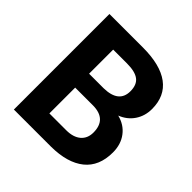

<svg xmlns="http://www.w3.org/2000/svg" viewBox="-186 -861 1010 1010"><g transform="rotate(45 319.0 -355.5)"><path d="M63.5 0V-710.9H312.5Q441.9 -710.9 508.8 -661.4Q575.7 -611.8 575.7 -516.1Q575.7 -463.9 548.8 -424.1Q522 -384.3 474.1 -365.7Q528.8 -352.1 560.3 -310.5Q591.8 -269 591.8 -209Q591.8 -106.4 526.4 -53.7Q460.9 -1 339.8 0ZM210 -309.6V-117.7H335.4Q387.2 -117.7 416.3 -142.3Q445.3 -167 445.3 -210.4Q445.3 -308.1 344.2 -309.6ZM210 -413.1H318.4Q429.2 -415 429.2 -501.5Q429.2 -549.8 401.1 -571Q373 -592.3 312.5 -592.3H210Z"/></g></svg>

Font: Shabnam FD
Style: Bold-FD
Weight: 700
Foundry: DejaVu fonts team - Redesigned by Saber Rastikerdar - Based on Vazir font
Version: Version 5.0.1